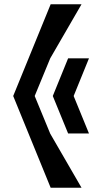

<svg xmlns="http://www.w3.org/2000/svg" viewBox="-20 -882 480 902"><path d="M363 -862H218L42 -431L218 0H363L216 -254L143 -431L216 -608ZM300 -255H398L326 -431L398 -608H300L228 -431Z"/></svg>

Font: BackOut Medium
Style: Regular
Weight: 500
Designer: Frank Adebiaye
Foundry: Velvetyne Type Foundry
Version: Version 2.000;hotconv 1.0.109;makeotfexe 2.5.65596